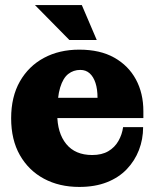

<svg xmlns="http://www.w3.org/2000/svg" viewBox="-20 -726 618 758"><path d="M293 12Q214 12 153.5 -20.5Q93 -53 58.5 -113.5Q24 -174 24 -259Q24 -344 58.5 -404.5Q93 -465 153.5 -497.5Q214 -530 293 -530L297 -450Q270 -450 249.5 -434Q229 -418 217.5 -380.5Q206 -343 206 -276Q206 -201 241.5 -157.5Q277 -114 344 -114Q382 -114 407.5 -129Q433 -144 447.5 -169.5Q462 -195 466 -224H545Q545 -176 528.5 -133.5Q512 -91 480.5 -58Q449 -25 402 -6.5Q355 12 293 12ZM114 -260V-340H365L546 -287V-260ZM365 -340Q365 -374 357 -398.5Q349 -423 334 -436.5Q319 -450 297 -450L293 -530Q375 -530 431 -498.5Q487 -467 516.5 -412.5Q546 -358 546 -287ZM254 -568 118 -706H303L362 -568Z"/></svg>

Font: Montagu Slab 144pt
Style: Bold
Weight: 700
Designer: Florian Karsten
Foundry: Florian Karsten
Version: Version 1.000